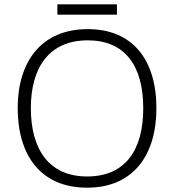

<svg xmlns="http://www.w3.org/2000/svg" viewBox="-20 -860 808 890"><path d="M522 -840H246V-792H522ZM705 -358C705 -585 593 -725 387 -725C173 -725 62 -576 62 -359C62 -141 168 10 384 10C597 10 705 -140 705 -358ZM123 -359C123 -547 208 -673 387 -673C558 -673 644 -557 644 -358C644 -167 563 -42 384 -42C206 -42 123 -169 123 -359Z"/></svg>

Font: Noto Sans Devanagari UI Light
Style: Regular
Weight: 300
Designer: Jelle Bosma - Monotype Design Team
Foundry: Monotype Imaging Inc.
Version: Version 2.004